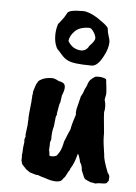

<svg xmlns="http://www.w3.org/2000/svg" viewBox="-51 -709 540 760"><g transform="rotate(5 219.5 -328.5)"><path d="M279 -605Q241 -605 222 -586Q203 -567 201 -546Q219 -515 253 -513Q275 -513 285 -534Q306 -555 306 -565.5Q306 -576 296.5 -590.5Q287 -605 279 -605ZM248 -669Q272 -669 307 -647Q309 -645 324 -635Q352 -616 352 -606.5Q352 -597 357.5 -580Q363 -563 363 -558Q363 -531 347 -501Q325 -457 301 -457Q227 -457 205 -469Q192 -475 179.5 -489.5Q167 -504 162 -508.5Q157 -513 152 -528.5Q147 -544 147 -565.5Q147 -587 154 -609Q155 -611 166 -624Q177 -637 186 -655Q191 -669 248 -669ZM366 -277 367 -258Q367 -255 373 -195V-183Q373 -159 381 -111Q381 -90 402 -38Q407 -35 409 -24L408 -14Q410 -9 403 -3Q403 4 384 4Q365 4 360 6Q355 8 344 4Q340 6 320 -4Q311 -6 306 -22L298 -41Q298 -59 288 -73Q288 -78 283.5 -91Q279 -104 277 -105Q267 -65 252 -43Q252 -38 246 -31L236 -12Q236 -10 227 -1Q221 12 200 12Q181 12 154 2Q147 1 126 -7Q120 -6 107.5 -10.5Q95 -15 93 -15Q90 -18 79 -25L62 -43Q61 -44 58.5 -52.5Q56 -61 57 -64.5Q58 -68 57 -75Q56 -82 58 -89Q58 -109 62 -133Q61 -136 61 -140Q61 -144 65 -155Q64 -160 64 -162L69 -201Q69 -215 70 -221V-236Q71 -240 71 -247L76 -295Q76 -306 77 -309V-319Q79 -321 79 -335L88 -363L95 -375Q96 -379 106 -384Q122 -394 152 -394Q164 -392 178 -384Q181 -385 192 -380Q212 -371 194 -329Q190 -302 190 -301Q186 -293 186 -288Q180 -256 180 -254Q184 -258 177 -242L173 -205Q166 -181 167 -152L163 -139Q164 -134 162 -108Q164 -105 164 -101L165 -93Q164 -90 166 -87.5Q168 -85 177.5 -85.5Q187 -86 194 -90Q208 -107 213 -125.5Q218 -144 218 -147Q235 -190 239 -197Q244 -224 256 -259Q254 -264 256 -279L269 -332Q278 -347 278 -350.5Q278 -354 290 -378Q290 -382 296 -394Q303 -405 321 -415H324Q346 -417 362 -409Q364 -405 364 -395Q366 -385 368 -359V-349L364 -327Q372 -302 366 -277Z"/></g></svg>

Font: Caveat Brush
Style: Regular
Weight: 400
Designer: Pablo Impallari
Foundry: Creative Lab NY
Version: Version 1.096; ttfautohint (v1.3)